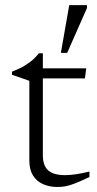

<svg xmlns="http://www.w3.org/2000/svg" viewBox="-20 -720 378 746"><path d="M146.5 -117Q146.5 -77 167 -58.2Q187.5 -39.5 233.5 -39.5Q252 -39.5 275.5 -43Q299 -46.5 327.5 -53.5V-32Q293 -16 271.5 -7.5Q250 1 234.5 3.8Q219 6.5 202 6.5Q172 6.5 147.2 -4.5Q122.5 -15.5 108.2 -38.2Q94 -61 94 -96V-406L26.5 -429.5V-441.5Q41.5 -447.5 54 -453.2Q66.5 -459 77.2 -465.8Q88 -472.5 97.2 -479.5Q106.5 -486.5 115 -495Q123.5 -503.5 131 -513H146.5V-438.5ZM119 -415.5 119.5 -454.5H315L310 -415.5ZM216.5 -514.5 249 -700H318V-689L241 -514.5Z"/></svg>

Font: Newsreader 14pt Light
Style: Regular
Weight: 300
Designer: Hugues Gentile
Foundry: Production Type
Version: Version 1.003